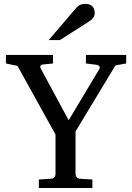

<svg xmlns="http://www.w3.org/2000/svg" viewBox="-20 -948 666 968"><path d="M562 -618.2 360.8 -285.2V-68.8Q360.8 -61.5 366.2 -54.7Q371.6 -47.9 381.8 -46.9L445.8 -43V0H175.8V-43L237.8 -46.9Q248.5 -47.9 254.2 -54.7Q259.8 -61.5 259.8 -68.8V-270L67.9 -616.2L9.8 -627.9V-670.9H247.1V-627.9L196.8 -623Q185.1 -621.6 183.6 -615.2Q182.1 -608.9 185.1 -603L326.2 -341.8L481 -600.1Q485.4 -607.4 481 -613.8Q476.6 -620.1 469.2 -621.1L413.1 -627.9V-670.9H616.2V-627.9ZM457.5 -883.3Q457.5 -869.6 450.9 -859.9Q444.3 -850.1 434.6 -843.3L282.2 -746.1H225.6L358.4 -901.4Q364.3 -907.7 369.1 -912.8Q374 -918 379.9 -921.4Q385.7 -924.8 393.3 -926.5Q400.9 -928.2 411.6 -928.2Q424.8 -928.2 433.6 -924.1Q442.4 -919.9 447.8 -913.6Q453.1 -907.2 455.3 -899.2Q457.5 -891.1 457.5 -883.3Z"/></svg>

Font: Charis SIL Viet
Style: Regular
Weight: 400
Foundry: SIL International
Version: Version 5.000